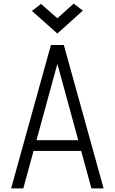

<svg xmlns="http://www.w3.org/2000/svg" viewBox="-20 -1051 640 1071"><path d="M42 0 264 -800H336L558 0H490L300 -695L110 0ZM136 -209 152 -269H448L464 -209ZM300 -864 158 -990 209 -1029 300 -949 391 -1031 442 -992Z"/></svg>

Font: Victor Mono Light
Style: Regular
Weight: 300
Monospace: yes
Designer: Rune Bjørnerås
Version: Version 1.561;gftools[0.9.30]